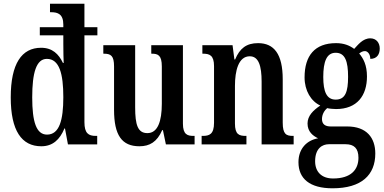

<svg xmlns="http://www.w3.org/2000/svg" viewBox="-20 -780 2075 1037"><path d="M203 10C265 10 303 -26 328 -86H331L347 0H505V-46H497C458 -46 436 -60 436 -120V-589H506V-633H436V-760H250V-714H257C292 -714 322 -704 322 -647V-633H195V-589H322V-543C322 -511 323 -451 324 -440H320C297 -488 263 -522 202 -522C97 -522 38 -436 38 -254C38 -74 97 10 203 10ZM234 -53C176 -53 154 -122 154 -254C154 -387 176 -462 233 -462C301 -462 322 -381 322 -255C322 -132 301 -53 234 -53Z M733 10C788 10 828 -13 856 -77H860L876 0H1031V-46H1025C993 -46 968 -53 968 -112V-536H797V-490H800C833 -490 854 -482 854 -421V-220C854 -125 832 -61 776 -61C724 -61 710 -106 710 -200V-536H538V-490H541C579 -490 596 -479 596 -421V-187C596 -50 638 10 733 10Z M1069 0H1311V-46H1307C1271 -46 1249 -54 1249 -113V-316C1249 -398 1268 -476 1329 -476C1377 -476 1393 -424 1393 -339V0H1566V-46H1562C1526 -46 1507 -55 1507 -118V-352C1507 -488 1460 -547 1374 -547C1311 -547 1275 -519 1250 -459H1246L1236 -536H1073V-490H1077C1112 -490 1136 -481 1136 -423V-117C1136 -55 1111 -46 1075 -46H1069Z M1776 237C1933 237 2007 165 2007 49C2007 -35 1961 -97 1855 -97H1766C1738 -97 1719 -108 1719 -137C1719 -164 1734 -185 1747 -196C1758 -193 1783 -191 1795 -191C1909 -191 1962 -264 1962 -367C1962 -428 1943 -464 1920 -491C1929 -498 1938 -504 1951 -504C1965 -504 1980 -488 1980 -462C2017 -462 2031 -488 2031 -518C2031 -548 2013 -573 1980 -573C1939 -573 1913 -537 1893 -516C1867 -535 1837 -547 1795 -547C1680 -547 1625 -479 1625 -362C1625 -290 1660 -233 1710 -210C1671 -184 1641 -154 1641 -113C1641 -68 1671 -46 1698 -33C1639 -23 1592 21 1592 96C1592 185 1653 237 1776 237ZM1793 -242C1744 -242 1726 -285 1726 -364C1726 -447 1744 -495 1793 -495C1844 -495 1860 -449 1860 -365C1860 -284 1845 -242 1793 -242ZM1779 184C1716 184 1682 147 1682 91C1682 20 1722 -1 1756 -1H1847C1892 -1 1916 21 1916 72C1916 136 1876 184 1779 184Z"/></svg>

Font: Noto Serif Sinhala ExtraCondensed SemiBold
Style: Regular
Weight: 600
Width: 2
Designer: Jelle Bosma - Monotype Design Team
Foundry: Monotype Imaging Inc.
Version: Version 2.007